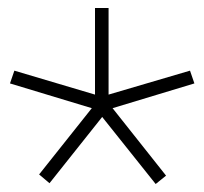

<svg xmlns="http://www.w3.org/2000/svg" viewBox="-20 -897 512 481"><path d="M218 -877H252V-660L456 -720L467 -688L262 -626L396 -457L370 -436L236 -604L104 -438L78 -460L210 -626L5 -688L16 -720L218 -660Z"/></svg>

Font: Matangi Light
Style: Regular
Weight: 300
Designer: Prashant Pant
Foundry: The Graphic Ant
Version: Version 3.002